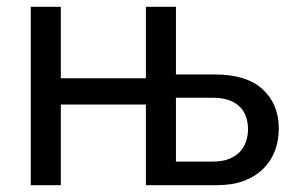

<svg xmlns="http://www.w3.org/2000/svg" viewBox="-20 -542 861 562"><path d="M70 0V-522H158V-313H407V-522H495V-324H609Q702 -324 749 -280.5Q796 -237 796 -166Q796 -130 784.5 -100Q773 -70 750 -47.5Q727 -25 693.5 -12.5Q660 0 615 0H407V-236H158V0ZM495 -69H602Q630 -69 649.5 -76.5Q669 -84 681.5 -97Q694 -110 700 -127.5Q706 -145 706 -164Q706 -182 700.5 -199Q695 -216 683 -228.5Q671 -241 651 -248.5Q631 -256 601 -256H495Z"/></svg>

Font: Rising Sun
Style: Regular
Weight: 400
Designer: Matt McInerney, Pablo Impallari, Rodrigo Fuenzalida (Raleway font), Stephen Hutchings (Greek), Cristiano Sobral (main ch
Foundry: The Rising Sun Project Authors
Version: Version 4.327; ttfautohint (v1.8.4.7-5d5b-dirty)